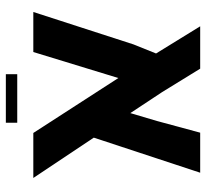

<svg xmlns="http://www.w3.org/2000/svg" viewBox="-44 -567 705 657"><g transform="rotate(90 308.5 -238.5)"><path d="M589 0H435L247 -291L158 0H21L132 -343L163 -420L70 -571H215L295 -441L367 -332L394 -423L434 -571H571L451 -207ZM400 55V94H234V55Z"/></g></svg>

Font: Assistant
Style: Bold
Weight: 700
Designer: Hebrew By Ben Nathan, Latin by Paul Hunt
Version: Version 3.000